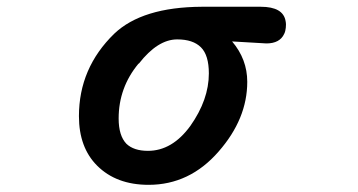

<svg xmlns="http://www.w3.org/2000/svg" viewBox="-20 -503 1040 557"><path d="M209 -166Q209 -305.7 311.5 -405.3Q392.6 -482.4 565.4 -483.4H736.3Q801.8 -483.4 808.6 -441.4Q809.6 -436.5 809.6 -431.6Q809.6 -426.8 809.1 -422.4Q808.6 -418 807.6 -413.6Q806.6 -409.2 804.7 -405.3Q792 -377 752.9 -377Q752 -377 653.3 -382.8Q697.3 -331.1 697.3 -265.6Q697.3 -158.2 614.3 -63.5Q530.3 33.2 411.1 33.2Q317.4 33.2 261.7 -22.5Q209 -75.2 209 -166ZM585.9 -290Q585.9 -342.8 563 -365.7Q540 -388.7 494.1 -388.7Q437.5 -388.7 382.8 -318.4Q382.8 -318.4 381.8 -318.4Q324.2 -249 324.2 -159.2Q324.2 -109.4 346.7 -85.9Q368.2 -65.4 409.2 -65.4Q479.5 -65.4 532.2 -137.7Q585.9 -213.9 585.9 -290Z"/></svg>

Font: FakePearl
Style: SemiBold
Weight: 400
Version: Version 1.2